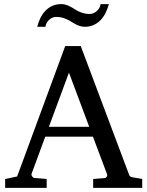

<svg xmlns="http://www.w3.org/2000/svg" viewBox="-20 -910 714 930"><path d="M314 -558.1 216.8 -295.9H412.1ZM431.2 0V-43L488.8 -47.9Q493.7 -47.9 497.1 -54.4Q500.5 -61 499 -64.9L430.2 -248H199.2L132.8 -67.9Q131.8 -64.9 132.8 -61.5Q133.8 -58.1 136.2 -54.9Q138.7 -51.8 141.6 -49.8Q144.5 -47.9 147 -47.9L206.1 -43V0H4.9V-43L63 -55.2L295.9 -687H371.1L603 -69.8Q606.4 -59.6 609.6 -56.2Q612.8 -52.7 624 -50.8L668.9 -43V0ZM507.3 -890.1Q501.5 -868.2 491.7 -848.1Q481.9 -828.1 467.8 -813.2Q453.6 -798.3 434.6 -789.3Q415.5 -780.3 391.1 -780.3Q377.9 -780.3 366.9 -783.9Q356 -787.6 345.9 -792.7Q335.9 -797.9 326.2 -804.2Q316.4 -810.5 305.4 -815.7Q294.4 -820.8 281.2 -824.5Q268.1 -828.1 252 -828.1Q241.7 -828.1 232.9 -824Q224.1 -819.8 217 -813.2Q210 -806.6 205.6 -797.9Q201.2 -789.1 200.2 -780.3H160.2Q166 -802.2 175.5 -822.3Q185.1 -842.3 199.5 -857.4Q213.9 -872.6 232.9 -881.3Q252 -890.1 276.4 -890.1Q289.6 -890.1 300.3 -886.5Q311 -882.8 321 -877.7Q331.1 -872.6 340.6 -866.2Q350.1 -859.9 361.1 -854.7Q372.1 -849.6 385 -845.9Q397.9 -842.3 414.1 -842.3Q424.3 -842.3 433.3 -846.4Q442.4 -850.6 449.7 -857.2Q457 -863.8 461.7 -872.6Q466.3 -881.3 467.3 -890.1Z"/></svg>

Font: Charis SIL APac
Style: Regular
Weight: 400
Foundry: SIL International
Version: Version 5.000